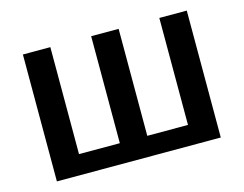

<svg xmlns="http://www.w3.org/2000/svg" viewBox="-79 -650 981 772"><g transform="rotate(-15 411.5 -264.0)"><path d="M69.8 0V-528.3H184.1V-83H354V-528.3H468.3V-83H637.7V-528.3H752V0Z"/></g></svg>

Font: Arimo SemiBold
Style: Regular
Weight: 600
Designer: Steve Matteson
Foundry: Monotype Imaging Inc.
Version: Version 1.33